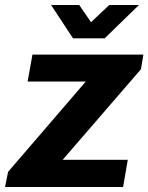

<svg xmlns="http://www.w3.org/2000/svg" viewBox="-41 -743 590 763"><path d="M511.2 -723.1 375 -590.8H249L162.1 -723.1H273.9L320.8 -654.8L393.1 -723.1ZM-21 0 -8.8 -60.1 299.8 -418.9H68.8L87.9 -525.9H528.8L519 -467.8L208 -107.9H466.8L448.2 0Z"/></svg>

Font: Archivo
Style: Bold Italic
Weight: 700
Italic angle: -10°
Designer: Hector Gatti
Foundry: Omnibus-Type
Version: Version 2.001